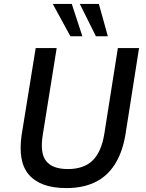

<svg xmlns="http://www.w3.org/2000/svg" viewBox="-20 -950 745 979"><path d="M319 9Q250 9 202 -9Q154 -27 125.5 -61.5Q97 -96 89 -146Q81 -196 90 -260L162 -705H269L198 -262Q183 -169 215.5 -128.5Q248 -88 326 -88Q407 -88 452 -131.5Q497 -175 512 -268L581 -705H689L620 -266Q605 -174 565.5 -112Q526 -50 464 -20.5Q402 9 319 9ZM469 -765 387 -930H484L530 -765ZM339 -765 249 -930H346L400 -765Z"/></svg>

Font: Nunito Sans 7pt SemiCondensed SemiBold
Style: Italic
Weight: 600
Width: 4
Italic angle: -9°
Designer: Vernon Adams
Foundry: Vernon Adams
Version: Version 3.101;gftools[0.9.27]